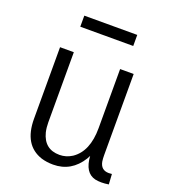

<svg xmlns="http://www.w3.org/2000/svg" viewBox="-124 -746 745 845"><g transform="rotate(20 248.5 -323.0)"><path d="M447.3 8.8Q462.9 8.8 481.4 5.9L478.5 -42Q471.7 -41 463.9 -41Q426.8 -41 419.9 -79.1Q418 -91.8 418 -108.4V-488.3H354.5V-211.9Q354.5 -102.5 291 -59.6Q263.7 -42 232.4 -42Q161.1 -42 142.6 -114.3Q137.7 -135.7 137.7 -160.2V-488.3H73.2V-153.3Q73.2 -30.3 165 0Q190.4 7.8 220.7 7.8Q305.7 7.8 353.5 -69.3Q357.4 -77.1 361.3 -84Q366.2 -6.8 418 5.9Q431.6 8.8 447.3 8.8ZM126 -655.3V-603.5H374V-655.3Z"/></g></svg>

Font: Yaldevi Colombo
Style: Regular
Weight: 400
Designer: Sol Matas, Denzil Rajitha, Kosala Senevirathne and Pathum Egodawatta
Foundry: Mooniak
Version: Version 1.020 ; ttfautohint (v1.6)